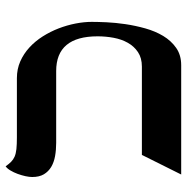

<svg xmlns="http://www.w3.org/2000/svg" viewBox="-11 -646 657 675"><g transform="rotate(-90 317.5 -308.5)"><path d="M41.5 0 110.4 -138.2H420.9Q451.2 -138.2 471.7 -151.9Q492.2 -165.5 504.6 -187.7Q517.1 -210 522.2 -237.8Q527.3 -265.6 527.3 -293.9Q527.3 -439.5 405.3 -439.5H152.8Q127.9 -439.5 106.2 -443.4Q84.5 -447.3 68.1 -457Q51.8 -466.8 42.2 -482.9Q32.7 -499 32.7 -523.9Q32.7 -533.7 35.6 -547.4Q38.6 -561 43.7 -575Q48.8 -588.9 55.7 -600.3Q62.5 -611.8 70.3 -617.2Q78.6 -605.5 86.2 -597.9Q93.8 -590.3 104.2 -585.7Q114.7 -581.1 130.9 -579.3Q147 -577.6 171.9 -577.6H380.4Q412.1 -577.6 439.2 -565.7Q466.3 -553.7 488.3 -533.4Q510.3 -513.2 527.1 -486.6Q543.9 -460 555.2 -430.7Q566.4 -401.4 572.3 -371.3Q578.1 -341.3 578.1 -314.5Q578.1 -293.5 576.7 -262.2Q575.2 -231 570.1 -196Q564.9 -161.1 555.2 -126.2Q545.4 -91.3 528.6 -63.2Q511.7 -35.2 486.6 -17.6Q461.4 0 425.8 0Z"/></g></svg>

Font: Cardo
Style: Bold
Weight: 700
Designer: David J. Perry
Foundry: David J. Perry
Version: Version 1.0011